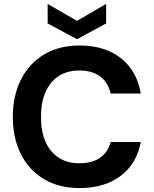

<svg xmlns="http://www.w3.org/2000/svg" viewBox="-20 -943 780 975"><path d="M384 12Q279 12 203 -33.5Q127 -79 86 -160.5Q45 -242 45 -349Q45 -456 86 -538Q127 -620 203 -666Q279 -712 384 -712Q512 -712 593.5 -648Q675 -584 695 -468H542Q529 -524 489 -554.5Q449 -585 383 -585Q321 -585 277.5 -556.5Q234 -528 211 -475Q188 -422 188 -349Q188 -276 211 -223.5Q234 -171 277.5 -142.5Q321 -114 383 -114Q449 -114 489 -142.5Q529 -171 542 -222H695Q675 -113 593.5 -50.5Q512 12 384 12ZM371 -744 222 -824V-923L371 -837L519 -923V-824Z"/></svg>

Font: DM Sans 16pt ExtraBold
Style: Regular
Weight: 800
Version: Version 4.004;gftools[0.9.30]